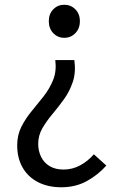

<svg xmlns="http://www.w3.org/2000/svg" viewBox="-20 -577 514 816"><path d="M240.6 218.9Q184 218.9 141.8 197.2Q99.5 175.5 76.3 135.5Q53.1 95.4 53.1 40.4Q53.1 -3.4 71 -38.5Q88.9 -73.7 115.1 -105.3Q141.4 -136.9 166.3 -168.8Q191.2 -200.8 206 -237.7Q220.8 -274.6 215 -321.6H296Q303 -269.5 289.5 -229.2Q276.1 -188.9 252.3 -155.8Q228.5 -122.6 203.1 -92.5Q177.8 -62.5 160.1 -31.9Q142.4 -1.4 142.4 34.5Q142.4 64.5 154.6 89.5Q166.9 114.6 191 129.1Q215.1 143.6 250.4 143.6Q287.5 143.6 320.4 125.9Q353.4 108.1 379 78.8L431.9 126.7Q396.4 166.4 348.8 192.7Q301.2 218.9 240.6 218.9ZM253.1 -416.3Q225.4 -416.3 206.4 -436.1Q187.4 -455.9 187.4 -487.2Q187.4 -517.8 206.4 -537.3Q225.4 -556.8 253.1 -556.8Q281.2 -556.8 300.3 -537.3Q319.5 -517.8 319.5 -487.2Q319.5 -455.9 300.3 -436.1Q281.2 -416.3 253.1 -416.3Z"/></svg>

Font: Shanggu Sans SC VF
Style: Regular
Weight: 250
Designer: GuiWonder
Version: Version 1.021